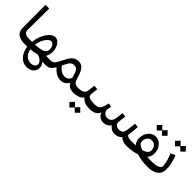

<svg xmlns="http://www.w3.org/2000/svg" viewBox="149 -1880 3289 3289"><g transform="rotate(45 1793.5 -236.0)"><path d="M294 0 313 -12V-104L294 -116C203 -116 164 -144 165 -212L168 -728H77L80 -168C81 -57 158 0 294 0Z M601 256C705 256 772 194 772 103C772 64 754 27 727 0H804L823 -12V-104L804 -116H701C725 -151 736 -196 736 -250C736 -357 672 -458 590 -458C494 -458 383 -306 363 -117C342 -116 319 -116 294 -116L275 -104V-12L294 0C318 0 341 0 363 -1C382 149 473 256 601 256ZM432 -119C450 -251 532 -358 588 -358C634 -358 670 -304 670 -245C670 -165 623 -129 432 -119ZM433 -6C492 -11 540 -20 580 -33C656 -16 708 29 708 82C708 128 669 159 602 159C517 159 451 97 433 -6Z M804 0C883 0 919 -23 967 -107C1026 -36 1101 7 1172 7C1237 7 1288 -27 1322 -84C1353 -29 1398 0 1476 0L1495 -12V-104L1476 -116C1396 -116 1371 -154 1352 -226C1306 -390 1255 -447 1166 -447C1091 -447 1035 -408 989 -323C903 -159 895 -116 804 -116L785 -104V-12ZM1011 -190 1041 -251C1075 -323 1110 -346 1160 -346C1221 -346 1255 -301 1282 -183L1287 -166C1267 -120 1231 -89 1176 -89C1116 -89 1058 -126 1011 -190Z M1476 0C1570 0 1639 -30 1674 -79C1709 -27 1769 0 1867 0L1886 -12V-104L1867 -116C1769 -116 1712 -139 1712 -188C1712 -214 1723 -296 1728 -332L1650 -341C1643 -280 1637 -229 1630 -193C1617 -139 1568 -116 1476 -116L1457 -104V-12ZM1544 158 1610 226 1675 161 1739 225 1805 158 1739 90 1675 154 1610 90Z M2203 0C2260 0 2310 -27 2341 -72C2366 -34 2408 0 2476 0C2534 0 2581 -19 2613 -58C2646 -18 2699 0 2758 0L2777 -12V-104L2758 -116C2715 -116 2674 -128 2654 -154L2657 -174C2666 -250 2673 -314 2676 -366L2602 -373C2595 -293 2589 -246 2581 -195C2574 -147 2548 -105 2478 -105C2419 -105 2380 -139 2380 -188C2380 -202 2387 -265 2397 -341L2324 -350C2317 -291 2309 -226 2302 -194C2288 -132 2245 -105 2195 -105C2137 -105 2106 -140 2089 -195C2096 -223 2102 -254 2107 -289L2038 -300C2008 -147 1978 -119 1867 -116L1848 -104V-12L1867 0C1967 0 2023 -27 2059 -103C2082 -40 2130 0 2203 0Z M2758 0C2860 0 2947 -15 3012 -39C3078 -15 3165 0 3267 0L3286 -12V-104L3267 -116C3224 -116 3186 -117 3151 -120C3183 -153 3200 -195 3200 -245C3200 -373 3118 -470 3012 -470C2907 -470 2825 -373 2825 -245C2825 -195 2842 -153 2874 -120C2839 -117 2801 -116 2758 -116L2739 -104V-12ZM2881 -620 2948 -553 3012 -617 3076 -553 3143 -620 3076 -689 3012 -624 2948 -689ZM2899 -247C2899 -326 2949 -375 3012 -375C3076 -375 3125 -326 3125 -247C3125 -199 3089 -163 3012 -142C2936 -163 2899 -198 2899 -247Z M3265 0C3445 0 3536 -68 3536 -202C3536 -281 3511 -403 3471 -481L3389 -442C3436 -353 3455 -250 3455 -193C3455 -147 3379 -116 3265 -116L3248 -104V-12ZM3293 -650 3360 -583 3424 -647 3488 -583 3555 -650 3488 -719 3424 -654 3360 -719Z"/></g></svg>

Font: Wafeq Medium
Style: Regular
Weight: 500
Designer: Rasmus Andersson & Azza Alameddine
Foundry: Google & TypeTogether
Version: Version 3.000;January 28, 2025;FontCreator 15.0.0.3014 64-bi